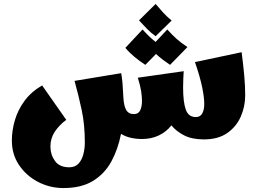

<svg xmlns="http://www.w3.org/2000/svg" viewBox="-20 -694 1300 971"><path d="M301 257Q232 257 172.5 226Q113 195 76.5 141Q40 87 40 17Q40 -35 55.5 -87Q71 -139 104.5 -184.5Q138 -230 193 -262L315 -88Q278 -60 256.5 -27Q235 6 235 47Q235 88 258 120Q281 152 330 152Q359 152 376 134.5Q393 117 401 88Q409 59 409 27Q409 -63 393.5 -136Q378 -209 357 -285L593 -324Q598 -292 599.5 -273.5Q601 -255 602 -233Q603 -225 603 -217Q603 -209 604 -201Q606 -160 618 -138.5Q630 -117 657 -117Q680 -117 689 -136Q698 -155 698 -183Q698 -205 694 -232Q690 -259 677 -301L909 -334Q908 -321 907 -296.5Q906 -272 906 -252Q906 -178 919.5 -140Q933 -102 970 -102Q993 -102 1003 -120.5Q1013 -139 1013 -168Q1013 -201 1002.5 -252.5Q992 -304 966 -380L1202 -430Q1211 -359 1215.5 -309Q1220 -259 1220 -212Q1220 -155 1197.5 -104Q1175 -53 1129 -21Q1083 11 1011 11Q951 11 911 -9.5Q871 -30 847 -60Q821 -27 783 -9Q745 9 698 9Q669 9 642 3Q615 -3 592 -17Q577 60 543.5 122Q510 184 451 220.5Q392 257 301 257ZM767 -511Q743 -528 723 -548.5Q703 -569 683 -591L767 -674Q787 -650 805 -630.5Q823 -611 848 -590ZM715 -366Q687 -384 660.5 -406Q634 -428 614 -452L701 -545Q717 -527 733 -511.5Q749 -496 767 -482L826 -545Q849 -519 873 -497.5Q897 -476 928 -456L840 -366Q822 -378 803.5 -392Q785 -406 769 -421Z"/></svg>

Font: Marhey ExtraBold
Style: Regular
Weight: 800
Designer: Nur Syamsi & Bustanul Arifin
Foundry: Namelatype
Version: Version 1.000; ttfautohint (v1.8.4.7-5d5b)